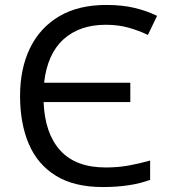

<svg xmlns="http://www.w3.org/2000/svg" viewBox="-20 -745 683 775"><path d="M407 -645Q301 -645 236 -586Q171 -527 158 -411H506V-333H156Q161 -206 223.5 -137.5Q286 -69 407 -69Q456 -69 500 -77Q544 -85 586 -97V-19Q508 10 395 10Q279 10 205 -36Q131 -82 96 -164.5Q61 -247 61 -358Q61 -468 101 -550.5Q141 -633 218.5 -679Q296 -725 409 -725Q474 -725 523.5 -713Q573 -701 614 -681L577 -604Q542 -621 500 -633Q458 -645 407 -645Z"/></svg>

Font: Noto IKEA Simplified Chinese
Style: Regular
Weight: 400
Designer: Monotype Design Team
Foundry: Monotype Imaging Inc.
Version: Version 1.100